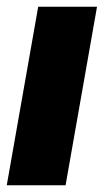

<svg xmlns="http://www.w3.org/2000/svg" viewBox="-24 -548 307 568"><path d="M-4 0 89 -528H263L170 0Z"/></svg>

Font: Archivo Condensed Black
Style: Italic
Weight: 900
Width: 3
Italic angle: -10°
Designer: Hector Gatti
Foundry: Omnibus-Type
Version: Version 2.001